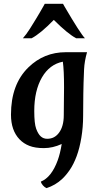

<svg xmlns="http://www.w3.org/2000/svg" viewBox="-20 -767 519 1007"><path d="M303.7 -11.7Q256.3 9.8 210.4 9.8Q164.6 9.8 134.3 -2Q104 -13.7 82.5 -36.1Q37.6 -83 37.6 -165.5Q37.6 -324.7 128.9 -413.6Q210.4 -493.2 325.2 -493.2H436.5Q422.9 -445.8 420.9 -402.3Q418.9 -358.9 418.2 -331.3Q417.5 -303.7 417 -275.4Q416 -218.8 416 -159.7Q416 -100.6 406.7 -45.2Q397.5 10.3 382.1 51.8Q366.7 93.3 346.9 122.6Q327.1 151.9 305.7 171.9Q270.5 204.6 224.1 219.7Q214.4 215.8 205.3 205.6Q196.3 195.3 194.3 185.5Q250 163.1 282.7 73.7Q295.4 39.1 303.7 -11.7ZM314.5 -163.1 315.9 -309.6Q315.9 -397.9 309.6 -443.4Q240.2 -429.7 200.2 -361.3Q159.7 -291.5 159.7 -185.1Q159.7 -119.1 169.7 -91.8Q179.7 -64.5 193.6 -51.8Q207.5 -39.1 227.3 -39.1Q247.1 -39.1 262.2 -46.9Q277.3 -54.7 289.1 -70.3Q314.5 -104 314.5 -163.1ZM379.4 -566.4Q335 -589.8 262.2 -662.6Q192.9 -591.3 146 -566.4H100.1Q117.7 -585.9 137.2 -616.7Q177.7 -681.6 189 -701.7L207 -732.9Q213.4 -744.6 214.8 -747.1H310.5Q311.5 -744.6 318.4 -732.9Q400.4 -592.8 425.3 -566.4Z"/></svg>

Font: Amarante
Style: Regular
Weight: 400
Designer: Karolina Lach
Foundry: Sorkin Type Co.
Version: Version 1.001